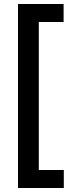

<svg xmlns="http://www.w3.org/2000/svg" viewBox="-20 -807 363 960"><path d="M70 133H299V43H174V-697H298V-787H70Z"/></svg>

Font: Vanilla Cream DemiBold
Style: Regular
Weight: 600
Designer: Jeremy Tribby, Jinavaṁso
Foundry: Tribby Type
Version: Version 1.422;Glyphs 3.1.2 (3151)